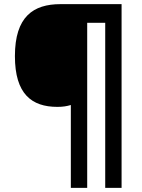

<svg xmlns="http://www.w3.org/2000/svg" viewBox="-20 -780 688 927"><path d="M567 127V-760H272C141 -760 52 -700 52 -509C52 -326 133 -264 257 -264C283 -264 302 -267 322 -273V127H401V-670H488V127Z"/></svg>

Font: Noto Sans Canadian Aboriginal
Style: Bold
Weight: 700
Designer: Monotype Design Team, Typotheque's Kevin King
Foundry: Monotype Imaging Inc.
Version: Version 2.004